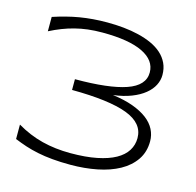

<svg xmlns="http://www.w3.org/2000/svg" viewBox="-102 -790 930 909"><g transform="rotate(15 363.0 -335.0)"><path d="M429.2 -357.9Q486.8 -350.6 529.5 -335Q572.3 -319.3 600.3 -297.9Q628.4 -276.4 642.1 -249.3Q655.8 -222.2 655.8 -191.9Q655.8 -139.2 629.2 -100.3Q602.5 -61.5 556.9 -36.4Q511.2 -11.2 450 1Q388.7 13.2 319.8 13.2Q270.5 13.2 231 9.5Q191.4 5.9 158.2 -1Q125 -7.8 96.2 -17.3Q67.4 -26.9 40 -38.1V-108.9Q101.1 -72.8 166 -56.4Q231 -40 305.2 -40Q379.9 -40 434.3 -51Q488.8 -62 524.2 -81.8Q559.6 -101.6 576.9 -129.4Q594.2 -157.2 594.2 -190.9Q594.2 -263.7 506.1 -296.9Q418 -330.1 235.8 -331.1V-383.8Q401.9 -383.8 485.8 -412.8Q569.8 -441.9 569.8 -505.9Q569.8 -565.4 502.7 -598.1Q435.5 -630.9 305.2 -630.9Q267.1 -630.9 234.1 -627Q201.2 -623 170.9 -615.2Q140.6 -607.4 111.8 -596.2Q83 -585 53.2 -569.8V-640.1Q85.9 -650.9 117.2 -658.9Q148.4 -667 180.2 -672.4Q211.9 -677.7 245.1 -680.4Q278.3 -683.1 314.9 -683.1Q356 -683.1 395.3 -679.2Q434.6 -675.3 469.7 -666.7Q504.9 -658.2 534.4 -644.8Q564 -631.3 585.4 -612.1Q606.9 -592.8 618.9 -567.4Q630.9 -542 630.9 -509.8Q630.9 -483.9 618.4 -459.5Q606 -435.1 580.8 -414.6Q555.7 -394 517.8 -379.2Q480 -364.3 429.2 -357.9Z"/></g></svg>

Font: Syncopate
Style: Regular
Weight: 400
Width: 7
Version: Version 001.001